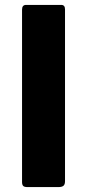

<svg xmlns="http://www.w3.org/2000/svg" viewBox="-20 -762 355 782"><path d="M229.4 -742Q244.8 -742 244.8 -724.2V-24.1Q244.8 -10.7 238.5 -5.4Q232.2 0 217.8 0H92.2Q78.8 0 74.3 -4.9Q69.8 -9.7 69.8 -20.7V-722.7Q69.8 -742 85.9 -742Z"/></svg>

Font: Libre Franklin Thin
Style: Regular
Weight: 100
Designer: Pablo Impallari, Rodrigo Fuenzalida, Nhung Nguyen
Foundry: Impallari Type
Version: Version 3.000